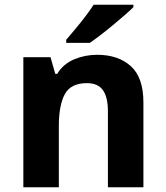

<svg xmlns="http://www.w3.org/2000/svg" viewBox="-20 -786 697 806"><path d="M388 -556Q476 -556 529 -508.5Q582 -461 582 -356V0H433V-319Q433 -378 412 -407.5Q391 -437 345 -437Q277 -437 252 -390.5Q227 -344 227 -257V0H78V-546H192L212 -476H220Q246 -518 291.5 -537Q337 -556 388 -556ZM540 -756Q526 -742 503 -722Q480 -702 453.5 -680Q427 -658 401.5 -638.5Q376 -619 357 -606H258V-619Q274 -638 295.5 -663.5Q317 -689 338 -716.5Q359 -744 373 -766H540Z"/></svg>

Font: Noto Naskh Arabic
Style: Regular
Weight: 400
Designer: Monotype Design Team, David Williams, Mohamad Dakak and Nizar Qandah
Foundry: Monotype Imaging Inc.
Version: Version 2.013